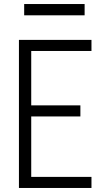

<svg xmlns="http://www.w3.org/2000/svg" viewBox="-20 -933 540 953"><path d="M74 0V-735H434V-680H135V-410H379V-355H135V-55H434V0ZM100 -857V-913H400V-857Z"/></svg>

Font: Iosevka Curly Light
Style: Regular
Weight: 300
Monospace: yes
Designer: Belleve Invis
Foundry: Belleve Invis
Version: Version 22.1.2; ttfautohint (v1.8.4)